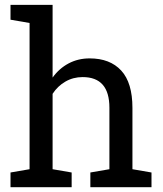

<svg xmlns="http://www.w3.org/2000/svg" viewBox="-20 -782 682 802"><path d="M23.9 0V-61.5L103.5 -75.2V-686L23.9 -699.7V-761.7H199.7V-458Q227.1 -496.1 266.6 -517.1Q306.2 -538.1 354.5 -538.1Q439.5 -538.1 486.3 -487.3Q533.2 -436.5 533.2 -331.1V-75.2L612.8 -61.5V0H357.4V-61.5L437 -75.2V-332Q437 -460 325.2 -460Q285.6 -460 253.2 -441.2Q220.7 -422.4 199.7 -390.1V-75.2L279.3 -61.5V0Z"/></svg>

Font: Roboto Slab
Style: Regular
Weight: 400
Designer: Google
Version: Version 2.000; ttfautohint (v1.8.1.43-b0c9)